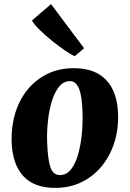

<svg xmlns="http://www.w3.org/2000/svg" viewBox="-20 -901 631 935"><path d="M339.5 -569Q442 -569 496.8 -511.8Q551.5 -454.5 555 -345Q557.5 -271.5 536.8 -206.5Q516 -141.5 475.5 -92Q435 -42.5 377.5 -14.2Q320 14 248.5 14Q145.5 14 92.8 -44.2Q40 -102.5 36.5 -212Q34.5 -286 54.5 -350.8Q74.5 -415.5 114.2 -464.5Q154 -513.5 211 -541.2Q268 -569 339.5 -569ZM321.5 -506Q289.5 -506 267.2 -478.2Q245 -450.5 231.8 -405.8Q218.5 -361 213.2 -309.5Q208 -258 209.5 -210Q212.5 -123.5 225.8 -86Q239 -48.5 271.5 -48.5Q304 -48.5 325.8 -76.2Q347.5 -104 360.2 -148.8Q373 -193.5 378.2 -245.8Q383.5 -298 382 -347Q380 -433.5 364.5 -469.8Q349 -506 321.5 -506ZM343.5 -627Q328.5 -633.5 299 -653.5Q269.5 -673.5 236 -700.2Q202.5 -727 174.8 -754Q147 -781 135.5 -801L228.5 -881L389.5 -666Z"/></svg>

Font: Merriweather Black
Style: Italic
Weight: 900
Italic angle: -7.8°
Designer: Eben Sorkin
Foundry: Eben Sorkin
Version: Version 2.200;gftools[0.9.31]